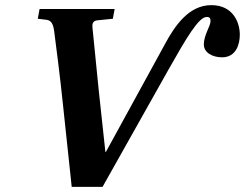

<svg xmlns="http://www.w3.org/2000/svg" viewBox="-20 -727 953 747"><path d="M127 -654 161 -650C180 -647 187 -634 191 -604C199 -539 213 -438 226 -310L259 0H379L636 -457C705 -579 753 -661 784 -661C797 -661 799 -655 799 -644C799 -626 773 -590 773 -554C773 -522 807 -504 844 -504C898 -504 913 -554 913 -592C913 -638 888 -707 802 -707C716 -707 661 -629 621 -554L392 -136H390L364 -377C362 -399 342 -597 340 -617C338 -633 340 -646 359 -648L419 -654L426 -692H134Z"/></svg>

Font: Heuristica
Style: Bold Italic
Weight: 700
Italic angle: -13°
Version: Version 1.0.1